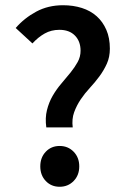

<svg xmlns="http://www.w3.org/2000/svg" viewBox="-20 -702 484 734"><path d="M157 -215Q152 -251 159.5 -281Q167 -311 181.5 -336Q196 -361 214.5 -382.5Q233 -404 249.5 -424.5Q266 -445 277 -465Q288 -485 288 -508Q288 -544 266.5 -566Q245 -588 207 -588Q176 -588 151 -574Q126 -560 104 -536L40 -595Q73 -633 118.5 -657.5Q164 -682 221 -682Q260 -682 293 -671.5Q326 -661 349.5 -640Q373 -619 386.5 -588Q400 -557 400 -516Q400 -484 388.5 -458.5Q377 -433 360 -410Q343 -387 323.5 -366Q304 -345 288.5 -322Q273 -299 263.5 -273Q254 -247 258 -215ZM208 12Q176 12 155 -10Q134 -32 134 -66Q134 -100 155 -122Q176 -144 208 -144Q240 -144 261.5 -122Q283 -100 283 -66Q283 -32 261.5 -10Q240 12 208 12Z"/></svg>

Font: Giro Sans Semibold
Style: Regular
Weight: 600
Designer: Paul D. Hunt
Foundry: Adobe Systems Incorporated
Version: Version 1.000;PS 1.0;hotconv 1.0.88;makeotf.lib2.5.647800